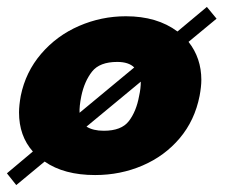

<svg xmlns="http://www.w3.org/2000/svg" viewBox="-52 -496 653 555"><path d="M-32 5 43 -58Q3 -103 3 -171Q3 -191 8 -219Q22 -288 67 -340.5Q112 -393 176.5 -421Q241 -449 312 -449Q402 -449 461 -405L546 -476L574 -442L493 -375Q530 -328 530 -265Q530 -246 525 -219Q511 -148 467.5 -96.5Q424 -45 360 -17.5Q296 10 223 10Q133 10 77 -29L-5 39ZM178 -170 336 -301Q320 -317 287 -317Q236 -317 214 -289Q192 -261 183 -218Q177 -188 178 -170ZM248 -118Q299 -118 320.5 -146Q342 -174 350 -218Q355 -240 355 -260L198 -130Q217 -118 248 -118Z"/></svg>

Font: Teachers ExtraBold
Style: Italic
Weight: 800
Designer: Alfredo Marco Pradil & Chank Diesel
Version: Version 0.009